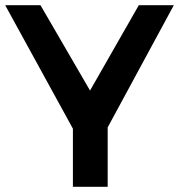

<svg xmlns="http://www.w3.org/2000/svg" viewBox="-21 -720 690 740"><path d="M394 -229 649 -700H514L326 -371L135 -700H-1L260 -224V0H394Z"/></svg>

Font: Montserrat_SPRD_medium Medium
Style: Regular
Weight: 400
Designer: Julieta Ulanovsky edited by Nelly Hempel
Foundry: Julieta Ulanovsky
Version: Version 4.000;PS 004.000;hotconv 1.0.88;makeotf.lib2.5.64775